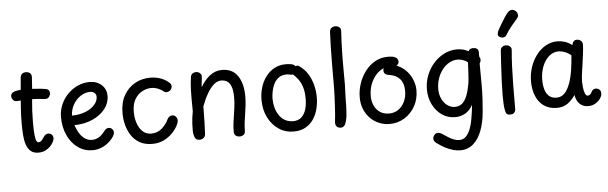

<svg xmlns="http://www.w3.org/2000/svg" viewBox="-61 -1065 4994 1576"><g transform="rotate(-5 2436.0 -277.0)"><path d="M131 -629Q133 -651 146 -661Q159 -671 176 -671Q188 -671 199 -666.5Q210 -662 216.5 -653Q223 -644 223 -629Q218 -538 208.5 -443.5Q199 -349 199 -254Q199 -186 203 -150Q207 -114 214 -101.5Q221 -89 228 -89Q246 -89 257 -101Q268 -113 276 -127Q283 -138 293 -145.5Q303 -153 315 -153Q332 -153 344 -142Q356 -131 356 -111Q356 -99 347 -81Q338 -63 321 -45.5Q304 -28 279.5 -16Q255 -4 224 -4Q182 -4 158.5 -25Q135 -46 123.5 -81.5Q112 -117 109 -162Q106 -207 106 -255Q106 -313 110 -376.5Q114 -440 120 -504.5Q126 -569 131 -629ZM79 -441Q62 -441 51 -455Q40 -469 40 -485Q40 -504 55.5 -514Q71 -524 97.5 -527.5Q124 -531 156 -531Q191 -531 224.5 -529.5Q258 -528 285.5 -525Q313 -522 328 -519Q345 -516 352 -506.5Q359 -497 359 -484Q359 -467 348.5 -452.5Q338 -438 321 -438Q305 -438 273.5 -442Q242 -446 185 -446Q158 -446 141.5 -445Q125 -444 111.5 -442.5Q98 -441 79 -441Z M432 -279Q432 -332 452.5 -380Q473 -428 509 -465Q545 -502 591.5 -523.5Q638 -545 690 -545Q751 -545 789.5 -509.5Q828 -474 828 -418Q828 -360 790 -311.5Q752 -263 686 -233.5Q620 -204 536 -203Q551 -160 571 -130Q591 -100 616 -85Q641 -70 670 -70Q700 -70 725 -84.5Q750 -99 773 -129Q784 -144 793.5 -150Q803 -156 813 -156Q831 -156 842.5 -144Q854 -132 854 -115Q854 -102 843.5 -84.5Q833 -67 813 -47Q782 -17 745 -1Q708 15 668 15Q600 15 546.5 -23.5Q493 -62 462.5 -128.5Q432 -195 432 -279ZM523 -283Q567 -283 606 -293.5Q645 -304 674.5 -323Q704 -342 721 -367Q738 -392 738 -420Q738 -439 724 -451.5Q710 -464 689 -464Q647 -464 609.5 -439.5Q572 -415 548.5 -374Q525 -333 523 -283Z M1346 -480Q1354 -473 1356.5 -465.5Q1359 -458 1359 -450Q1359 -439 1352.5 -429Q1346 -419 1336 -413Q1326 -407 1315 -407Q1305 -407 1298.5 -410Q1292 -413 1284 -420Q1270 -431 1245 -441.5Q1220 -452 1190 -452Q1155 -452 1118 -433.5Q1081 -415 1056 -374.5Q1031 -334 1031 -268Q1031 -220 1045 -177Q1059 -134 1087.5 -106.5Q1116 -79 1159 -79Q1210 -79 1246.5 -111Q1283 -143 1301 -183Q1308 -197 1318.5 -205Q1329 -213 1342 -213Q1359 -213 1371.5 -200.5Q1384 -188 1384 -167Q1384 -158 1380 -146.5Q1376 -135 1370 -124Q1355 -95 1326 -65Q1297 -35 1255.5 -14.5Q1214 6 1160 6Q1100 6 1058 -17.5Q1016 -41 989.5 -80.5Q963 -120 950.5 -168.5Q938 -217 938 -267Q938 -354 972.5 -414Q1007 -474 1064 -505.5Q1121 -537 1190 -537Q1234 -537 1274.5 -523Q1315 -509 1346 -480Z M1524 -517Q1527 -530 1534 -537Q1541 -544 1550.5 -547Q1560 -550 1568 -550Q1586 -550 1599.5 -538.5Q1613 -527 1613 -510Q1613 -505 1611 -489.5Q1609 -474 1607 -456Q1605 -438 1604 -422Q1637 -479 1681.5 -514Q1726 -549 1782 -549Q1868 -549 1911 -485.5Q1954 -422 1954 -318Q1954 -280 1950 -243.5Q1946 -207 1940 -171.5Q1934 -136 1930 -101.5Q1926 -67 1926 -34Q1926 -12 1912 -2Q1898 8 1881 8Q1863 8 1848.5 -2Q1834 -12 1834 -33Q1834 -70 1838 -104.5Q1842 -139 1848 -173.5Q1854 -208 1858 -243.5Q1862 -279 1862 -316Q1862 -375 1849 -407Q1836 -439 1815 -451Q1794 -463 1768 -463Q1736 -463 1707 -438Q1678 -413 1652 -368Q1626 -323 1604 -264Q1604 -189 1602 -134.5Q1600 -80 1598 -36Q1597 -17 1583 -5.5Q1569 6 1549 6Q1520 6 1510 -19Q1500 -44 1500 -77Q1500 -102 1501 -127.5Q1502 -153 1505.5 -179.5Q1509 -206 1514 -232Q1513 -289 1513 -331Q1513 -373 1514 -405.5Q1515 -438 1517.5 -465Q1520 -492 1524 -517Z M2325 6Q2256 6 2201.5 -31Q2147 -68 2115.5 -131.5Q2084 -195 2084 -275Q2084 -328 2098.5 -377Q2113 -426 2142 -465Q2171 -504 2212.5 -527Q2254 -550 2308 -550Q2329 -550 2351.5 -546.5Q2374 -543 2387 -526Q2395 -531 2402 -530Q2409 -529 2419 -522Q2460 -494 2486 -452Q2512 -410 2525 -360.5Q2538 -311 2538 -259Q2538 -208 2526 -161Q2514 -114 2488 -76Q2462 -38 2421.5 -16Q2381 6 2325 6ZM2328 -79Q2370 -79 2396 -102.5Q2422 -126 2434 -165.5Q2446 -205 2446 -254Q2446 -314 2432.5 -353.5Q2419 -393 2399 -418.5Q2379 -444 2360 -461Q2351 -458 2336 -462Q2321 -466 2308 -466Q2268 -466 2242 -447Q2216 -428 2201.5 -398Q2187 -368 2181 -335.5Q2175 -303 2175 -277Q2175 -240 2184.5 -204.5Q2194 -169 2213 -140.5Q2232 -112 2261 -95.5Q2290 -79 2328 -79Z M2693 -783Q2694 -803 2707 -814Q2720 -825 2740 -825Q2753 -825 2763.5 -819.5Q2774 -814 2780 -805Q2786 -796 2785 -783Q2780 -706 2778 -629Q2776 -552 2776.5 -479.5Q2777 -407 2777 -343L2773 -230Q2773 -162 2770 -115Q2767 -68 2759 -42Q2752 -15 2741 -3.5Q2730 8 2714 8Q2690 8 2678 -7Q2666 -22 2670 -49Q2673 -69 2675.5 -105Q2678 -141 2680.5 -184Q2683 -227 2684.5 -266.5Q2686 -306 2686 -333Q2686 -438 2686.5 -517Q2687 -596 2688.5 -660Q2690 -724 2693 -783Z M3199 -532Q3216 -526 3224 -515Q3232 -504 3232 -492Q3232 -475 3217.5 -462.5Q3203 -450 3186 -452Q3181 -453 3170 -454.5Q3159 -456 3148 -456Q3109 -456 3070 -427Q3031 -398 3005.5 -346Q2980 -294 2980 -226Q2980 -188 2995 -153Q3010 -118 3041 -95.5Q3072 -73 3119 -73Q3161 -73 3194 -95.5Q3227 -118 3246 -157.5Q3265 -197 3265 -248Q3265 -310 3233.5 -345.5Q3202 -381 3147 -388Q3126 -390 3114 -400Q3102 -410 3102 -426Q3102 -449 3114 -458.5Q3126 -468 3155 -468Q3198 -468 3235 -449Q3272 -430 3299.5 -398Q3327 -366 3342.5 -325.5Q3358 -285 3358 -243Q3358 -171 3325.5 -113Q3293 -55 3238 -21Q3183 13 3114 13Q3072 13 3031.5 -3Q2991 -19 2959 -50Q2927 -81 2908 -125.5Q2889 -170 2889 -226Q2889 -283 2907.5 -338.5Q2926 -394 2960 -439Q2994 -484 3041.5 -511Q3089 -538 3147 -538Q3160 -538 3173 -537Q3186 -536 3199 -532Z M3444 -242Q3444 -304 3466 -359.5Q3488 -415 3526 -457.5Q3564 -500 3613.5 -524.5Q3663 -549 3717 -549Q3742 -549 3766 -543.5Q3790 -538 3813 -525Q3818 -539 3829 -543.5Q3840 -548 3850 -548Q3870 -548 3882.5 -539.5Q3895 -531 3895 -511V-475Q3900 -468 3902 -461.5Q3904 -455 3904 -447Q3904 -431 3894 -419V-392Q3894 -354 3894.5 -315.5Q3895 -277 3895 -236Q3895 -182 3892 -127Q3889 -72 3884 -18Q3876 70 3850 137Q3824 204 3780 241.5Q3736 279 3674 279Q3647 279 3616 270.5Q3585 262 3551 244.5Q3517 227 3481 200Q3472 193 3466.5 184Q3461 175 3461 165Q3461 155 3466 145Q3471 135 3480 127.5Q3489 120 3502 120Q3512 120 3523.5 124.5Q3535 129 3545 137Q3564 150 3585.5 163.5Q3607 177 3629.5 185.5Q3652 194 3674 194Q3708 194 3730 170Q3752 146 3765.5 110Q3779 74 3785 38Q3790 8 3793 -11.5Q3796 -31 3798 -47.5Q3800 -64 3802 -85Q3776 -38 3738.5 -17Q3701 4 3657 4Q3595 4 3547 -29.5Q3499 -63 3471.5 -119Q3444 -175 3444 -242ZM3661 -80Q3698 -80 3722.5 -102Q3747 -124 3762.5 -165.5Q3778 -207 3788 -264Q3790 -279 3792 -305Q3794 -331 3795.5 -359Q3797 -387 3798 -408.5Q3799 -430 3799 -436Q3780 -451 3757 -458Q3734 -465 3717 -465Q3680 -465 3647.5 -447Q3615 -429 3590 -397Q3565 -365 3551 -324Q3537 -283 3537 -238Q3537 -193 3554 -157Q3571 -121 3599.5 -100.5Q3628 -80 3661 -80Z M4076 -507Q4077 -527 4090.5 -537Q4104 -547 4121 -547Q4132 -547 4142.5 -542.5Q4153 -538 4160 -529Q4167 -520 4166 -506Q4160 -442 4157 -373.5Q4154 -305 4153 -219.5Q4152 -134 4152 -19Q4152 -3 4141.5 9.5Q4131 22 4109 22Q4085 22 4077.5 12Q4070 2 4066 -22Q4062 -43 4060.5 -73.5Q4059 -104 4059 -139Q4059 -192 4061.5 -249.5Q4064 -307 4067 -359.5Q4070 -412 4072.5 -451.5Q4075 -491 4076 -507Z M4133 -631Q4125 -616 4107.5 -613.5Q4090 -611 4074 -622Q4061 -630 4063 -646Q4065 -662 4072 -676Q4085 -699 4100.5 -725.5Q4116 -752 4131.5 -775.5Q4147 -799 4158 -812Q4175 -831 4191.5 -832.5Q4208 -834 4222 -823Q4237 -813 4241.5 -793.5Q4246 -774 4229 -756Q4212 -737 4183 -702Q4154 -667 4133 -631Z M4301 -234Q4301 -293 4319 -348.5Q4337 -404 4370 -448Q4403 -492 4447.5 -517.5Q4492 -543 4545 -543Q4575 -543 4605.5 -533.5Q4636 -524 4665 -501Q4670 -523 4679.5 -532.5Q4689 -542 4705 -542Q4725 -542 4739 -529.5Q4753 -517 4752 -494Q4751 -463 4745 -417.5Q4739 -372 4733 -327Q4731 -313 4727 -287.5Q4723 -262 4720.5 -237Q4718 -212 4718 -197Q4718 -178 4721 -149.5Q4724 -121 4732.5 -99Q4741 -77 4755 -77Q4766 -77 4775 -85Q4784 -93 4792 -109Q4797 -120 4806.5 -124.5Q4816 -129 4826 -129Q4837 -129 4847 -123.5Q4857 -118 4862.5 -108.5Q4868 -99 4867 -85Q4867 -66 4852 -44Q4837 -22 4811 -6.5Q4785 9 4752 9Q4724 9 4702 -3Q4680 -15 4666 -37.5Q4652 -60 4647 -92Q4617 -48 4581 -23.5Q4545 1 4495 1Q4431 1 4388 -29.5Q4345 -60 4323 -113Q4301 -166 4301 -234ZM4394 -238Q4394 -189 4405.5 -154.5Q4417 -120 4440 -101.5Q4463 -83 4498 -83Q4526 -83 4546 -95.5Q4566 -108 4581 -130Q4596 -152 4607 -181Q4617 -206 4624.5 -236Q4632 -266 4637 -298.5Q4642 -331 4645 -362Q4648 -393 4650 -419Q4626 -439 4598.5 -449.5Q4571 -460 4549 -460Q4513 -460 4484.5 -441.5Q4456 -423 4435.5 -391.5Q4415 -360 4404.5 -320.5Q4394 -281 4394 -238Z"/></g></svg>

Font: Playpen Sans Thai
Style: Regular
Weight: 400
Designer: Sirin Gunkloy, Laura Meseguer, Veronika Burian, José Scaglione
Foundry: TypeTogether
Version: Version 2.000